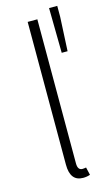

<svg xmlns="http://www.w3.org/2000/svg" viewBox="-120 -797 480 851"><g transform="rotate(-15 120.5 -371.0)"><path d="M236.8 -753.9V-704.1L229 -547.9H202.1L199.2 -753.9ZM150.9 12.2Q91.8 12.2 91.8 -64V-719.2H136.2V-58.1Q136.2 -27.3 157.2 -26.9Q165 -26.9 174.8 -28.8L183.1 6.8Q168 12.2 150.9 12.2Z"/></g></svg>

Font: SourceSansPro-Light
Style: Regular
Weight: 300
Designer: Paul D. Hunt
Foundry: Adobe Systems Incorporated
Version: Version 2.020;PS 2.0;hotconv 1.0.86;makeotf.lib2.5.63406